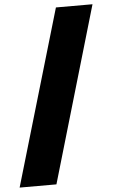

<svg xmlns="http://www.w3.org/2000/svg" viewBox="-59 -742 564 962"><g transform="rotate(-5 222.5 -261.5)"><path d="M0 180.2 259.8 -703.1H443.8L185.1 180.2Z"/></g></svg>

Font: LT Superior Black
Style: Regular
Weight: 900
Designer: Daniel Lyons
Foundry: LyonsType
Version: Version 2.005